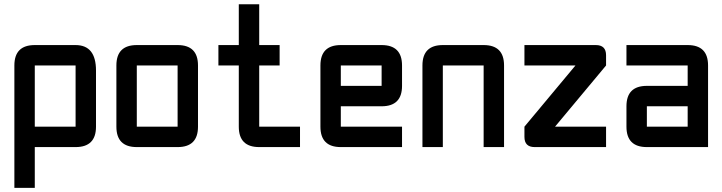

<svg xmlns="http://www.w3.org/2000/svg" viewBox="-20 -704 3458 919"><path d="M48.8 -390.6Q48.8 -488.3 146.5 -488.3H341.8Q439.5 -488.3 439.5 -366.2V-97.7Q439.5 0 341.8 0H146.5V195.3H48.8ZM341.8 -390.6H146.5V-97.7H341.8Z M830.1 0H634.8Q537.1 0 537.1 -97.7V-390.6Q537.1 -488.3 634.8 -488.3H830.1Q927.7 -488.3 927.7 -390.6V-97.7Q927.7 0 830.1 0ZM830.1 -97.7V-390.6H634.8V-97.7Z M1220.7 0Q1123 0 1123 -97.7V-390.6H1025.4V-488.3H1123V-683.6H1220.7V-488.3H1318.4V-390.6H1220.7V-97.7H1416V0Z M1611.3 -488.3H1806.6Q1904.3 -488.3 1904.3 -390.6V-293Q1904.3 -195.3 1806.6 -195.3H1611.3V-97.7H1904.3V0H1611.3Q1513.7 0 1513.7 -97.7V-390.6Q1513.7 -488.3 1611.3 -488.3ZM1806.6 -390.6H1611.3V-293H1806.6Z M2294.9 -390.6H2099.6V0H2002V-390.6Q2002 -488.3 2099.6 -488.3H2294.9Q2392.6 -488.3 2392.6 -390.6V0H2294.9Z M2490.2 -488.3H2832Q2880.9 -488.3 2880.9 -439.5V-390.6L2636.7 -97.7H2880.9V0H2539.1Q2490.2 0 2490.2 -48.8V-97.7L2734.4 -390.6H2490.2Z M3369.1 0H3076.2Q2978.5 0 2978.5 -97.7V-195.3Q2978.5 -293 3076.2 -293H3271.5V-390.6H2978.5V-488.3H3271.5Q3369.1 -488.3 3369.1 -390.6ZM3076.2 -97.7H3271.5V-195.3H3076.2Z"/></svg>

Font: BabelStone Runic Beowulf
Style: Regular
Weight: 400
Designer: Andrew West
Foundry: BabelStone
Version: Version 7.004;November 9, 2023